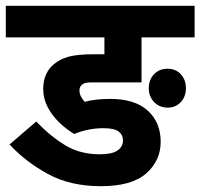

<svg xmlns="http://www.w3.org/2000/svg" viewBox="-20 -642 691 662"><path d="M337 -200Q284 -200 236 -180Q209 -196 184.5 -219.5Q160 -243 144.5 -272.5Q129 -302 129 -335Q129 -363 138.5 -384.5Q148 -406 165 -420Q186 -438 216.5 -446.5Q247 -455 306 -455H340V-513H0V-622H651V-513H468V-358H301Q284 -358 276.5 -356.5Q269 -355 264 -351Q254 -344 254 -330Q254 -319 259 -309.5Q264 -300 272 -291Q309 -301 360 -301Q445 -301 489.5 -260.5Q534 -220 534 -153Q534 -88 484 -44Q434 0 328 0Q222 0 144.5 -42.5Q67 -85 13 -144L105 -223Q155 -171 206 -140.5Q257 -110 324 -110Q366 -110 385 -123Q404 -136 404 -158Q404 -177 389 -188.5Q374 -200 337 -200ZM493 -338Q493 -367 511 -386Q529 -405 558 -405Q586 -405 603.5 -386Q621 -367 621 -338Q621 -309 603.5 -290Q586 -271 558 -271Q530 -271 511.5 -290Q493 -309 493 -338Z"/></svg>

Font: Noto Sans SemiCondensed
Style: Bold
Weight: 700
Width: 4
Designer: Monotype Design Team
Foundry: Monotype Imaging Inc.
Version: Version 2.013; ttfautohint (v1.8.4.7-5d5b)